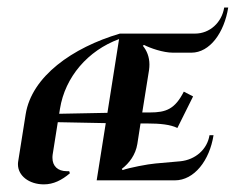

<svg xmlns="http://www.w3.org/2000/svg" viewBox="-20 -480 627 511"><path d="M28.3 -49.8C27.8 -47.4 27.8 -44.9 27.8 -42.5C27.8 -12.5 57.1 10.7 96.9 10.7C122.1 10.7 144.5 -0.5 166 -18.8L164.1 -24.4C161.9 -24.2 159.7 -24.4 157.5 -24.4C133.8 -24.4 119.6 -38.1 119.6 -59.8C119.6 -62.5 119.6 -65.4 120.1 -68.4L133.8 -154.8L261.5 -152.3L237.3 0H445.3C497.1 0 537.8 -53.2 548.3 -120.1H537.6C531.5 -82.3 500 -54.9 460.2 -50.8L393.8 -44.9C373.3 -43.2 324.2 -33.7 306.2 -27.3L304.2 -30.5C324.2 -45.9 340.8 -68.1 345.5 -96.7L354 -151.4H371.6C406.7 -151.4 433.8 -148.4 452.1 -139.4L493.9 -223.4L469.2 -236.1C445.6 -189.7 422.1 -180.7 379.2 -180.7H358.6L376.7 -293.9C377.4 -298.8 377.7 -303.7 377.7 -308.3C377.7 -328.4 370.8 -345.5 360.1 -358.2L363.3 -360.4C379.2 -352.1 414.1 -339.8 440.4 -339.8H489.3C538.6 -339.8 576.9 -393.3 587.4 -460H576.7C570.3 -419.9 538.1 -390.6 499.3 -390.6H299.1C172.6 -353.3 64.2 -276.4 48.3 -175.8ZM137.5 -177.2 139.6 -190.4C153.1 -275.1 213.9 -345.5 296.9 -376L265.9 -179.7Z"/></svg>

Font: RisaltypS01
Style: Medium
Weight: 500
Italic angle: -9°
Designer: gluk
Foundry: gluk
Version: Version 0.24